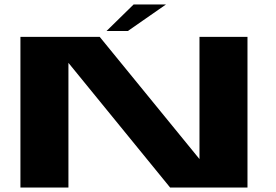

<svg xmlns="http://www.w3.org/2000/svg" viewBox="-20 -840 1236 860"><path d="M71.5 0V-675H426.5L873.5 -127.5V-675H1088.5V0H742L286.5 -558.5V0ZM457 -701 578.5 -820H723.5L552.5 -701Z"/></svg>

Font: Anybody UltraExpanded Regular
Style: Bold
Weight: 700
Width: 9
Designer: Tyler Finck
Foundry: Etcetera Type Company
Version: Version 1.010; ttfautohint (v1.8.3) -l 8 -r 50 -G 200 -x 14 